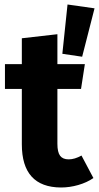

<svg xmlns="http://www.w3.org/2000/svg" viewBox="-20 -816 440 853"><path d="M395 -25Q366 -5 327.5 6Q289 17 251 17Q77 16 77 -175V-421H2V-531H77V-646L235 -664V-531H357L340 -421H235V-177Q235 -140 247 -124Q259 -108 285 -108Q312 -108 342 -125ZM400 -779 280 -796 257 -577 345 -564Z"/></svg>

Font: Statis Sans
Style: Bold
Weight: 700
Designer: bBox Type GmbH
Foundry: bBox Type GmbH
Version: Version 1.000